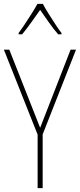

<svg xmlns="http://www.w3.org/2000/svg" viewBox="-20 -1063 412 990"><path d="M187 -404 344 -807H372L200 -370V-93H174V-369L0 -807H28ZM201 -1043Q213 -1020 232 -990Q251 -960 269 -932.5Q287 -905 297 -893V-886H280Q257 -912 232 -947.5Q207 -983 187 -1012Q167 -984 141.5 -948Q116 -912 94 -886H76V-893Q89 -910 107 -937Q125 -964 143 -992.5Q161 -1021 173 -1043Z"/></svg>

Font: Noto Sans Kannada UI Condensed Thin
Style: Regular
Weight: 100
Width: 3
Designer: Jelle Bosma - Monotype Design Team
Foundry: Monotype Imaging Inc.
Version: Version 2.005; ttfautohint (v1.8.4.7-5d5b)